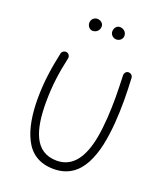

<svg xmlns="http://www.w3.org/2000/svg" viewBox="-169 -1044 996 1172"><g transform="rotate(20 329.5 -457.5)"><path d="M151.9 -678.2C149.9 -678.7 147.9 -678.7 146 -678.7C135.7 -678.7 122.6 -672.4 119.1 -657.2C97.2 -555.2 82.5 -460.4 82.5 -351.6C82.5 -253.9 95.7 -162.6 131.3 -92.8C166.5 -22.9 226.6 19.5 320.3 19.5C412.1 19.5 473.1 -26.4 512.2 -100.1C531.2 -136.7 545.9 -178.7 556.2 -225.6C576.2 -318.8 582 -423.3 582 -521.5C582 -544.4 581.5 -569.3 580.6 -595.7C579.6 -622.1 578.6 -645.5 577.6 -666C577.1 -681.2 564 -691.9 548.8 -691.9C533.7 -691.4 523.4 -678.2 523.4 -664.6V-663.1C524.9 -624 526.9 -563.5 526.9 -521.5C526.9 -431.2 522.5 -336.4 506.8 -252.9C482.9 -127.9 429.2 -34.7 320.3 -34.7C173.8 -34.7 137.7 -175.3 137.7 -347.2C137.7 -456.1 150.9 -547.4 172.9 -645.5C173.3 -647.9 173.3 -649.9 173.3 -651.9C173.3 -662.1 167 -674.8 151.9 -678.2ZM449.2 -892.6C449.2 -915.5 430.2 -933.6 405.3 -933.6C385.7 -933.6 370.1 -916 370.1 -892.1C370.1 -874 386.2 -854.5 409.2 -854.5C430.2 -854.5 449.2 -869.6 449.2 -892.6ZM299.3 -898.9C299.3 -918.9 279.3 -933.6 259.3 -933.6C237.3 -933.6 220.2 -916 220.2 -894C220.2 -874.5 234.9 -854.5 254.9 -854.5C280.8 -854.5 299.3 -873 299.3 -898.9Z"/></g></svg>

Font: Mikhak Light
Style: Regular
Weight: 300
Designer: Amin Abedi
Version: Version 3.2